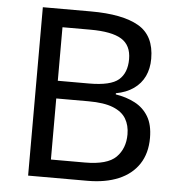

<svg xmlns="http://www.w3.org/2000/svg" viewBox="-52 -763 753 811"><g transform="rotate(5 325.0 -357.0)"><path d="M301 -714Q435 -714 503.5 -674.5Q572 -635 572 -537Q572 -495 556.5 -462.5Q541 -430 510.5 -408.5Q480 -387 436 -379V-374Q481 -367 517.5 -348Q554 -329 575 -294Q596 -259 596 -203Q596 -138 566 -92.5Q536 -47 480.5 -23.5Q425 0 348 0H97V-714ZM319 -410Q411 -410 445 -439.5Q479 -469 479 -527Q479 -586 437.5 -611.5Q396 -637 305 -637H187V-410ZM187 -335V-76H331Q426 -76 463 -113Q500 -150 500 -210Q500 -248 483.5 -276Q467 -304 428.5 -319.5Q390 -335 324 -335Z"/></g></svg>

Font: Noto Sans Khmer
Style: Regular
Weight: 400
Designer: Danh Hong and the Monotype Design Team
Foundry: Monotype Imaging Inc.
Version: Version 2.003